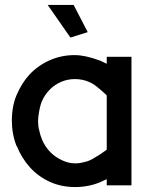

<svg xmlns="http://www.w3.org/2000/svg" viewBox="-20 -750 592 777"><path d="M285 7Q228 7 182 -14Q134 -36 101 -73Q67 -111 48 -159H47Q28 -207 28 -262Q28 -320 47 -365Q69 -416 100 -449Q134 -485 181 -506Q228 -527 282 -527Q325 -527 384 -505Q392 -502 399 -498L412 -492V-520H512V0H412V-25L399 -19Q377 -8 354 -2Q320 7 285 7ZM138 -222 139 -221Q143 -202 151 -183Q163 -155 185 -133Q204 -114 232 -101Q258 -89 283 -89Q285 -89 287 -89Q304 -89 324 -95H325Q342 -99 360 -110Q389 -127 409 -142L412 -145V-363L410 -366Q392 -383 372 -399Q356 -412 339 -419Q313 -430 283 -430Q254 -430 228 -419Q202 -408 182 -388Q161 -367 149 -339Q140 -317 135 -276Q134 -267 134 -259Q135 -238 137 -228V-227L139 -225V-222ZM173 -730H278L335 -620L265 -598Z"/></svg>

Font: Oxford Sans SemiBold
Style: Regular
Weight: 600
Designer: Matt McInerney, Pablo Impallari, Rodrigo Fuenzalida
Foundry: Matt McInerney, Pablo Impallari, Rodrigo Fuenzalida
Version: Version 3.000g; ttfautohint (v1.5) -l 8 -r 28 -G 28 -x 14 -D